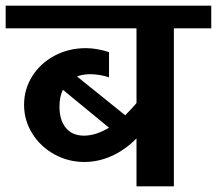

<svg xmlns="http://www.w3.org/2000/svg" viewBox="-42 -658 766 678"><path d="M704 -558H572V0H440V-169Q399 -128 352 -107Q305 -86 256 -86Q199 -86 150 -113Q101 -140 72 -186.5Q43 -233 43 -288Q43 -343 72 -389Q101 -435 151 -461.5Q201 -488 261 -488Q299 -488 343 -474V-385Q309 -396 276 -396Q251 -396 230 -388L400 -251Q427 -278 440 -294V-558H-22V-638H704ZM343 -207 180 -341Q168 -316 168 -281Q168 -234 190.5 -206.5Q213 -179 255 -179Q296 -179 343 -207Z"/></svg>

Font: AmikoBold
Style: Bold
Weight: 700
Designer: Pablo Impallari, Rodrigo Fuenzalida, Andres Torresi
Foundry: Impallari Type
Version: Version 1.000; ttfautohint (v1.3)